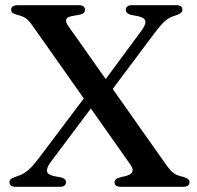

<svg xmlns="http://www.w3.org/2000/svg" viewBox="-20 -720 760 740"><path d="M619 -87Q631.5 -69.5 640.5 -60.2Q649.5 -51 660.5 -46.2Q671.5 -41.5 689 -37.5Q699.5 -34 705 -29.5Q710.5 -25 710.5 -17.5Q710.5 -9.5 704.5 -4.8Q698.5 0 686 0H446Q434 0 427.8 -4.5Q421.5 -9 421.5 -17Q421.5 -25 427.8 -30Q434 -35 453.5 -39Q474 -43 483 -49.5Q492 -56 491.2 -65.5Q490.5 -75 480.5 -88.5L108.5 -616.5Q98 -632 89.5 -640.8Q81 -649.5 71.2 -654.5Q61.5 -659.5 47 -662.5Q32 -667 27.5 -671.2Q23 -675.5 23 -682.5Q23 -691 29.2 -695.5Q35.5 -700 48 -700H283.5Q296 -700 301.8 -695.2Q307.5 -690.5 307.5 -682.5Q307.5 -675 303.2 -670.5Q299 -666 290.5 -664L262.5 -659Q239.5 -655.5 235.5 -646Q231.5 -636.5 243 -620ZM394 -350 352.5 -368 525 -601.5Q543 -626 540 -639Q537 -652 512 -657.5L483.5 -663Q475 -665.5 470 -670.2Q465 -675 465 -682.5Q465 -691 471 -695.5Q477 -700 489 -700H658.5Q683 -700 683 -682.5Q683 -675.5 677 -670.2Q671 -665 655.5 -660Q632 -653.5 615.5 -638.5Q599 -623.5 574.5 -591ZM319.5 -362.5 361 -343 176.5 -97Q158 -71.5 161.2 -59Q164.5 -46.5 189 -41L216.5 -36Q225.5 -33 230 -29Q234.5 -25 234.5 -17.5Q234.5 -9.5 228.5 -4.8Q222.5 0 210.5 0H40.5Q28.5 0 22.5 -4.8Q16.5 -9.5 16.5 -18Q16.5 -24.5 21.2 -29.2Q26 -34 41 -39Q60.5 -45 74.8 -54Q89 -63 101.5 -76.5Q114 -90 129 -109.5Z"/></svg>

Font: Fraunces 18pt
Style: Regular
Weight: 400
Version: Version 1.000;[b76b70a41]